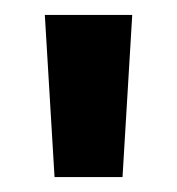

<svg xmlns="http://www.w3.org/2000/svg" viewBox="-20 -775 237 257"><path d="M53 -538 40 -755H157L144 -538Z"/></svg>

Font: DM Sans 16pt
Style: Bold
Weight: 700
Version: Version 4.004;gftools[0.9.30]